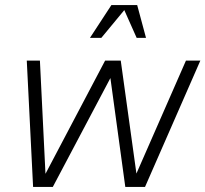

<svg xmlns="http://www.w3.org/2000/svg" viewBox="-20 -740 813 760"><path d="M111 0H189L417 -431L476 0H554L773 -500H716L520 -53L458 -500H396L160 -52L138 -500H86ZM336 -590H381L472 -700L521 -590H558L523 -720H421Z"/></svg>

Font: Uncut Sans Light Italic
Style: Regular
Weight: 300
Italic angle: -11°
Designer: Kasper Nordkvist
Foundry: UNCUT.wtf
Version: Version 1.304;Glyphs 3.2 (3246)